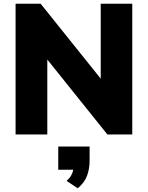

<svg xmlns="http://www.w3.org/2000/svg" viewBox="-20 -725 798 1035"><path d="M64 0V-705H199L523 -301V-705H693V0H559L235 -404V0ZM399 290 339 250Q355 236 363.5 221Q372 206 375 190H294V65H463V140Q463 186 449 223Q435 260 399 290Z"/></svg>

Font: Nunito Sans Black
Style: Regular
Weight: 900
Designer: Vernon Adams
Foundry: Vernon Adams
Version: Version 3.006; ttfautohint (v1.8.3)